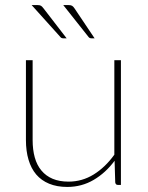

<svg xmlns="http://www.w3.org/2000/svg" viewBox="-20 -731 585 759"><path d="M82.5 0ZM109 -493V-177.5Q109 -139 117.5 -108.5Q126 -78 143.8 -56.8Q161.5 -35.5 188.2 -24.2Q215 -13 251 -13Q304.5 -13 350.2 -41.2Q396 -69.5 432 -119.5V-493H458V0H446Q437 0 435.5 -10L433 -95.5Q398 -48 350.5 -20Q303 8 246 8Q205 8 174.2 -4.8Q143.5 -17.5 123.2 -41.2Q103 -65 92.8 -99.5Q82.5 -134 82.5 -177.5V-493ZM250 -711Q260 -711 264.8 -708.2Q269.5 -705.5 274.5 -698L354 -579.5H341.5Q333.5 -579.5 329.5 -585.5L230 -711ZM127.5 -711Q137.5 -711 142 -708.2Q146.5 -705.5 152 -698L243.5 -579.5H230Q222 -579.5 218 -585.5L105 -711Z"/></svg>

Font: Lato Thin
Style: Regular
Weight: 200
Designer: Lukasz Dziedzic
Foundry: tyPoland Lukasz Dziedzic
Version: Version 2.007; 2014-02-27